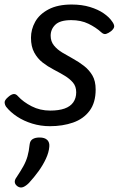

<svg xmlns="http://www.w3.org/2000/svg" viewBox="-24 -539 525 849"><path d="M197 19Q156 19 118.5 7.5Q81 -4 51.5 -23.5Q22 -43 3 -67Q-3 -76 -3.5 -86Q-4 -96 11 -109Q24 -121 35 -123Q46 -125 56 -113Q79 -88 116 -69Q153 -50 198 -50Q236 -50 261.5 -59Q287 -68 300 -86.5Q313 -105 313 -131Q313 -157 298.5 -174Q284 -191 261.5 -204.5Q239 -218 213 -231.5Q187 -245 164.5 -262.5Q142 -280 127.5 -306.5Q113 -333 113 -372Q113 -409 131.5 -442.5Q150 -476 190.5 -497.5Q231 -519 293 -519Q338 -519 374 -508Q410 -497 434.5 -480Q459 -463 471 -445Q481 -432 481 -422.5Q481 -413 467 -401Q455 -392 445 -389Q435 -386 424 -396Q400 -418 367 -434Q334 -450 291 -450Q242 -450 221 -430Q200 -410 200 -381Q200 -356 214.5 -338Q229 -320 251.5 -306.5Q274 -293 299.5 -279Q325 -265 347.5 -247.5Q370 -230 384.5 -205.5Q399 -181 399 -143Q399 -85 372 -49Q345 -13 299 3Q253 19 197 19ZM55 286Q43 278 41.5 267.5Q40 257 49 245Q67 218 79 196.5Q91 175 97.5 152.5Q104 130 107 100Q109 83 120.5 76Q132 69 151 69Q174 69 185 80Q196 91 194 110Q192 135 179 163Q166 191 146.5 218Q127 245 104 270Q91 283 79 288Q67 293 55 286Z"/></svg>

Font: Playwrite BE VLG
Style: Regular
Weight: 400
Designer: Veronika Burian, José Scaglione
Foundry: TypeTogether
Version: Version 1.002